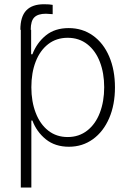

<svg xmlns="http://www.w3.org/2000/svg" viewBox="-20 -668 602 888"><path d="M183.6 -648.4Q209 -648.4 223.6 -645.5V-602.5Q202.1 -604.5 192.4 -604.5Q155.8 -604.5 138.9 -587.9Q122.1 -571.3 122.1 -530.3H124V-417H129.9Q149.9 -469.7 191.7 -503.9Q233.4 -538.1 297.9 -538.1Q361.3 -538.1 409.9 -503.4Q458.5 -468.8 485.1 -406.5Q511.7 -344.2 511.7 -263.7Q511.7 -183.6 484.9 -121.3Q458 -59.1 409.7 -24.2Q361.3 10.7 298.8 10.7Q234.9 10.7 192.1 -23.7Q149.4 -58.1 129.9 -110.4H125V199.2H76.2V-530.3H74.2Q74.2 -591.3 101.6 -619.9Q128.9 -648.4 183.6 -648.4ZM293 -34.2Q345.2 -34.2 383.5 -64.2Q421.9 -94.2 441.9 -146.7Q461.9 -199.2 461.9 -264.6Q461.9 -329.6 441.9 -381.6Q421.9 -433.6 383.8 -463.4Q345.7 -493.2 293 -493.2Q240.7 -493.2 202.9 -463.9Q165 -434.6 145 -382.8Q125 -331.1 125 -264.6Q125 -198.2 145.3 -145.8Q165.5 -93.3 203.4 -63.7Q241.2 -34.2 293 -34.2Z"/></svg>

Font: Pretendard Std ExtraLight
Style: Regular
Weight: 200
Designer: Base glyphs from Inter by Rasmus Andersson; Hangeul glyphs from Noto Sans CJK(Source Han Sans) by Jang Soo-young and Kan
Foundry: Kil Hyung-jin
Version: Version 1.309